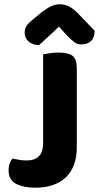

<svg xmlns="http://www.w3.org/2000/svg" viewBox="-20 -861 461 895"><path d="M338 -174Q338 -84 287.5 -35Q237 14 144 14Q90 14 55 -4Q20 -22 20 -67Q20 -86 25.5 -100Q31 -114 38 -122Q56 -118 71.5 -115.5Q87 -113 104 -113Q181 -113 181 -193V-608Q192 -610 212.5 -613Q233 -616 253 -616Q298 -616 318 -601Q338 -586 338 -542ZM255 -737Q232 -716 208.5 -693.5Q185 -671 162 -651Q133 -651 114 -667Q95 -683 95 -708Q95 -728 104.5 -741.5Q114 -755 138 -774L173 -803Q199 -823 218.5 -832Q238 -841 257 -841Q281 -841 300.5 -831.5Q320 -822 340 -802L421 -718Q421 -686 404.5 -670Q388 -654 359 -654Q340 -654 325 -665.5Q310 -677 287 -701Z"/></svg>

Font: Baloo Tammudu 2
Style: Bold
Weight: 700
Designer: Maithili Shingre, Omkar Shende and Ek Type
Foundry: Ek Type
Version: Version 1.640;hotconv 1.0.111;makeotfexe 2.5.65597; ttfautoh